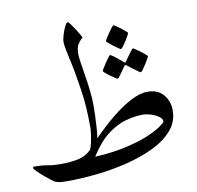

<svg xmlns="http://www.w3.org/2000/svg" viewBox="-82 -831 937 913"><g transform="rotate(-10 386.5 -374.0)"><path d="M722.2 -246.6Q722.2 -191.9 687 -151.1Q651.9 -110.4 592.8 -81.8Q533.7 -53.2 461.4 -35.4Q389.2 -17.6 313.7 -9.5Q238.3 -1.5 171.4 -1.5Q146.5 -1.5 136.5 -2.9Q126.5 -4.4 114.7 -8.3Q109.9 -9.8 94.7 -21.2Q79.6 -32.7 62.5 -47.4Q45.4 -62 33 -74.5Q20.5 -86.9 20.5 -91.3Q20.5 -97.2 27.8 -97.2Q64.9 -97.2 90.8 -92Q116.7 -86.9 155.3 -86.9Q203.1 -86.9 240.2 -95.2Q277.3 -103.5 303.2 -130.4Q309.1 -145 313.2 -165Q317.4 -185.1 319.8 -203.9Q322.3 -222.7 322.3 -232.4Q322.3 -282.2 320.1 -319.8Q317.9 -357.4 313.5 -391.6Q309.1 -425.8 302.2 -465.3Q295.9 -506.8 287.6 -545.2Q279.3 -583.5 273.2 -612.8Q267.1 -642.1 267.1 -655.8Q267.1 -668 273.4 -689.5Q279.8 -710.9 288.3 -728.3Q296.9 -745.6 303.2 -745.6Q306.2 -745.6 315.2 -733.6Q324.2 -721.7 334.5 -705.8Q344.7 -689.9 352.3 -676.8Q359.9 -663.6 359.9 -661.1Q348.6 -652.8 337.4 -636.5Q326.2 -620.1 326.2 -586.9Q326.2 -573.7 330.6 -545.7Q335 -517.6 340.8 -481.2Q346.7 -444.8 351.1 -405.8Q355.5 -366.7 355.5 -332Q355.5 -315.4 354.5 -286.9Q353.5 -258.3 351.6 -228.3Q349.6 -198.2 346.2 -177.2Q393.1 -225.6 442.1 -265.9Q491.2 -306.2 536.9 -330.1Q582.5 -354 618.7 -354Q669.4 -354 695.8 -322Q722.2 -290 722.2 -246.6ZM669.9 -201.7Q669.9 -214.8 654.5 -225.8Q639.2 -236.8 617.7 -243.7Q596.2 -250.5 577.1 -250.5Q538.1 -250.5 494.4 -238.3Q450.7 -226.1 406.2 -192.1Q361.8 -158.2 320.8 -92.8Q413.6 -98.1 480 -114.3Q546.4 -130.4 588.4 -149.2Q630.4 -168 650.1 -183.1Q669.9 -198.2 669.9 -201.7ZM577.1 -646Q577.1 -643.1 571 -632.1Q564.9 -621.1 556.6 -607.9Q548.3 -594.7 540.8 -585.2Q533.2 -575.7 530.3 -575.7Q528.8 -575.7 519 -582.3Q509.3 -588.9 497.1 -597.9Q484.9 -606.9 475.8 -614.7Q466.8 -622.6 466.8 -625Q466.8 -627.9 473.4 -638.7Q480 -649.4 488.8 -662.1Q497.6 -674.8 504.9 -684.1Q512.2 -693.4 513.7 -693.4Q516.6 -693.4 526.9 -686.8Q537.1 -680.2 548.6 -671.1Q560.1 -662.1 568.6 -654.8Q577.1 -647.5 577.1 -646ZM650.9 -520.5Q650.9 -518.1 644.8 -507.1Q638.7 -496.1 630.1 -482.9Q621.6 -469.7 614.3 -460.2Q606.9 -450.7 604 -450.7Q602.5 -450.7 593.5 -457Q584.5 -463.4 573 -471.9Q561.5 -480.5 553 -487.3Q544.4 -494.1 543.5 -494.6Q540.5 -497.1 538.1 -497.1Q535.6 -497.1 533.2 -494.6Q532.2 -493.7 522.9 -480Q513.7 -466.3 503.7 -452.9Q493.7 -439.5 490.7 -439.5Q488.8 -439.5 478.8 -445.8Q468.8 -452.1 456.8 -460.9Q444.8 -469.7 436 -477.3Q427.2 -484.9 427.2 -487.3Q427.2 -490.2 433.8 -501Q440.4 -511.7 449 -524.7Q457.5 -537.6 464.8 -547.1Q472.2 -556.6 473.6 -556.6Q478 -556.6 491.7 -546.4Q505.4 -536.1 518.1 -525.6Q530.8 -515.1 531.7 -513.7Q536.1 -509.3 538.1 -509.3Q541 -509.3 544.4 -514.6Q545.4 -516.1 554.9 -529.5Q564.5 -543 574.5 -556.2Q584.5 -569.3 586.4 -569.3Q588.9 -569.3 598.9 -562.5Q608.9 -555.7 621.1 -546.6Q633.3 -537.6 642.1 -529.8Q650.9 -522 650.9 -520.5Z"/></g></svg>

Font: Scheherazade New
Style: Regular
Weight: 400
Designer: SIL International
Foundry: SIL International
Version: Version 4.000